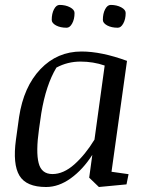

<svg xmlns="http://www.w3.org/2000/svg" viewBox="-20 -750 605 781"><path d="M405.8 -483.4Q359.4 -499.5 307.1 -499.5Q254.9 -499.5 209.5 -475.1Q167 -404.8 147.9 -289.1L138.7 -225.1Q125.5 -131.8 137.2 -86.9Q148.4 -42 193.4 -42Q238.3 -42 282.7 -81.5Q327.1 -121.1 364.3 -182.1ZM167.5 10.7Q86.9 10.7 59.1 -35.6Q31.2 -82 44.9 -182.1L57.6 -273.9Q76.2 -397 144.5 -468.8Q212.9 -540.5 311.5 -540.5Q392.6 -540.5 496.6 -502.4L433.6 -51.3L502.9 -41.5L494.6 0L382.3 10.7L342.8 -27.3L355.5 -120.1Q317.4 -60.5 268.1 -24.9Q218.8 10.7 167.5 10.7ZM398.4 -668.9Q398.4 -694.8 407.7 -712.4Q417 -730 430.2 -730Q454.6 -730 473.1 -720.2Q491.2 -710.4 491.2 -697.3Q491.2 -671.9 481.4 -654.3Q471.7 -636.7 458.5 -637.2Q433.6 -637.2 416 -646.5Q398.4 -656.2 398.4 -668.9ZM190.4 -668.9Q190.4 -694.8 199.7 -712.4Q209 -730 222.2 -730Q246.6 -730 265.1 -720.2Q283.2 -710.4 283.2 -697.3Q283.2 -671.9 273.4 -654.3Q263.7 -636.7 250.5 -637.2Q225.6 -637.2 208 -646.5Q190.4 -656.2 190.4 -668.9Z"/></svg>

Font: NoticiaText-Italic
Style: Italic
Weight: 400
Italic angle: -8°
Designer: JM Sole
Foundry: JM Sole
Version: Version 1.003